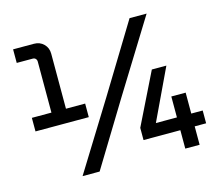

<svg xmlns="http://www.w3.org/2000/svg" viewBox="-100 -829 1096 957"><g transform="rotate(-15 448.0 -350.0)"><path d="M145 -304V-609Q145 -618 139.5 -624Q134 -630 124 -630H42V-700H149Q180 -700 200 -680Q220 -660 220 -630V-304ZM44 -276V-346H319V-276ZM213 0 429 -349 643 -700H731L501 -328L301 0ZM553 -95V-158L684 -424H759L624 -139L607 -161H876V-95ZM743 0V-269H817V0Z"/></g></svg>

Font: SUSE Thin Medium
Style: Regular
Weight: 500
Version: Version 1.000